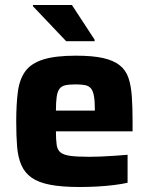

<svg xmlns="http://www.w3.org/2000/svg" viewBox="-20 -741 597 769"><path d="M300 8Q228 8 181 -1Q134 -10 106.5 -29.5Q79 -49 65.5 -80Q52 -111 48.5 -154Q45 -197 45 -254Q45 -323 51.5 -373Q58 -423 81 -455Q104 -487 152.5 -502.5Q201 -518 284 -518Q351 -518 393 -508.5Q435 -499 459.5 -479.5Q484 -460 494.5 -429Q505 -398 508 -354.5Q511 -311 511 -254V-215H204Q204 -181 207 -160.5Q210 -140 223 -130Q236 -120 263 -116.5Q290 -113 338 -113Q357 -113 383 -114Q409 -115 437.5 -117Q466 -119 491 -121V-9Q469 -4 437.5 0Q406 4 370 6Q334 8 300 8ZM360 -282V-298Q360 -334 356.5 -355Q353 -376 344.5 -386.5Q336 -397 321 -400Q306 -403 283 -403Q257 -403 241.5 -399.5Q226 -396 218 -385Q210 -374 207 -353Q204 -332 204 -298H377ZM245 -576 112 -716V-721H268L359 -582V-576Z"/></svg>

Font: Saira Thin
Style: Bold
Weight: 700
Version: Version 1.101